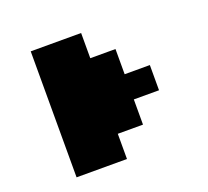

<svg xmlns="http://www.w3.org/2000/svg" viewBox="-110 -760 970 895"><g transform="rotate(-20 375.0 -312.5)"><path d="M125 0V-625H375V-500H500V-375H625V-250H500V-125H375V0Z"/></g></svg>

Font: Silkscreen
Style: Bold
Weight: 700
Designer: Jason Kottke
Foundry: Jason Kottke
Version: Version 1.001; ttfautohint (v1.8.4.7-5d5b)